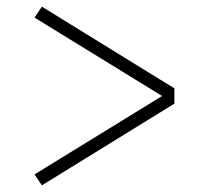

<svg xmlns="http://www.w3.org/2000/svg" viewBox="-20 -629 640 578"><path d="M106 -71 84 -104 468 -340 84 -576 106 -609 505 -363V-317Z"/></svg>

Font: Iosevka SS04 XLt Ex
Style: Regular
Weight: 200
Width: 7
Monospace: yes
Designer: Belleve Invis
Foundry: Belleve Invis
Version: Version 19.0.0; ttfautohint (v1.8.4)